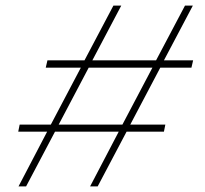

<svg xmlns="http://www.w3.org/2000/svg" viewBox="-20 -664 729 684"><path d="M46 0 148 -195H45L50 -220H161L268 -423H143L149 -449H281L384 -644H412L309 -449H536L639 -644H667L564 -449H668L662 -423H551L444 -220H569L564 -195H431L328 0H301L403 -195H176L73 0ZM189 -220H416L523 -423H296Z"/></svg>

Font: Kanit Thin
Style: Italic
Weight: 250
Italic angle: -12°
Designer: Katatrad Team
Foundry: CadsonDemak
Version: Version 2.000; ttfautohint (v1.8.3)